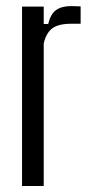

<svg xmlns="http://www.w3.org/2000/svg" viewBox="-20 -622 295 642"><path d="M53.7 0V-600H126.2V-541.7H141.1Q149.2 -575.5 167.7 -588.5Q186.2 -601.6 217.3 -601.6Q225.9 -601.6 234.8 -601.2Q243.6 -600.8 249.6 -600.6V-542.6H218.1Q174.9 -542.6 154.5 -526.9Q134.1 -511.2 126.2 -476.8V0Z"/></svg>

Font: Big Shoulders Thin
Style: Regular
Weight: 100
Designer: Patric King
Foundry: XO Type Co
Version: Version 2.002